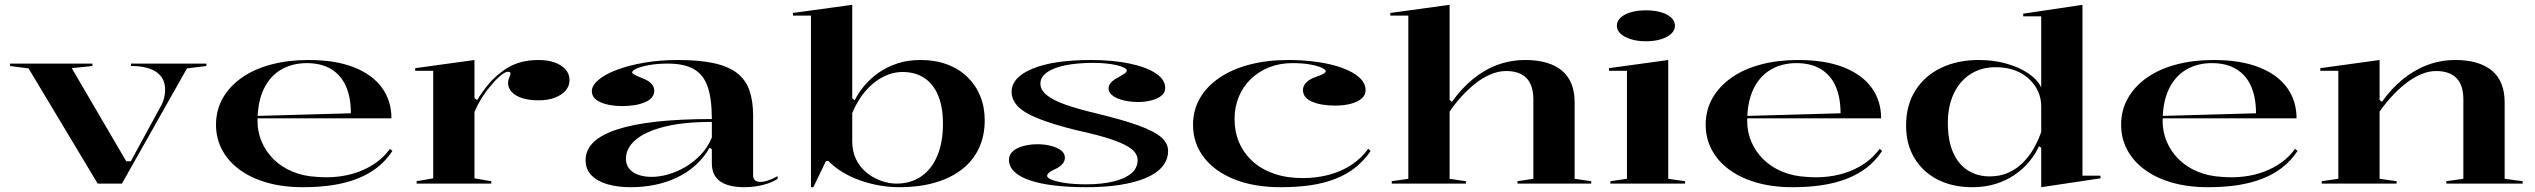

<svg xmlns="http://www.w3.org/2000/svg" viewBox="-20 -765 10561 800"><path d="M387 0 99 -480 22 -490V-500H365V-490L279 -481L506 -93H525L653 -328Q660 -341 664 -358Q668 -375 668 -393Q668 -413 660.5 -430.5Q653 -448 636 -461.5Q619 -475 592 -482.5Q565 -490 526 -490V-500H840V-490L759 -480L488 0Z M1265 -515Q1378 -515 1455 -484.5Q1532 -454 1571.5 -399.5Q1611 -345 1611 -272H1051V-282L1442 -293Q1442 -359 1421.5 -405.5Q1401 -452 1360 -477Q1319 -502 1258 -502Q1198 -502 1151.5 -475Q1105 -448 1079 -394Q1053 -340 1053 -260Q1053 -215 1070.5 -174Q1088 -133 1120.5 -101Q1153 -69 1198.5 -50Q1244 -31 1300 -28Q1347 -24 1392 -29.5Q1437 -35 1476.5 -50Q1516 -65 1548.5 -88.5Q1581 -112 1605 -145L1615 -136Q1588 -95 1551 -66.5Q1514 -38 1467.5 -20Q1421 -2 1365 6.5Q1309 15 1242 15Q1158 15 1091 -4.5Q1024 -24 977 -59Q930 -94 905 -141.5Q880 -189 880 -245Q880 -306 908 -355.5Q936 -405 987 -441Q1038 -477 1109 -496Q1180 -515 1265 -515Z M1716 0V-10L1785 -22V-470H1710V-481L1957 -515V-356L1968 -348Q1991 -385 2014.5 -413Q2038 -441 2063 -460Q2098 -489 2137 -502Q2176 -515 2224 -515Q2261 -515 2290 -505Q2319 -495 2336 -476Q2353 -457 2353 -431Q2353 -407 2337 -388Q2321 -369 2292 -358Q2263 -347 2224 -347Q2185 -347 2156.5 -356Q2128 -365 2112.5 -381.5Q2097 -398 2097 -419Q2097 -428 2099.5 -435.5Q2102 -443 2104.5 -449Q2107 -455 2107 -459Q2107 -466 2097 -466Q2085 -466 2065 -449.5Q2045 -433 2021 -403Q2002 -381 1985.5 -354Q1969 -327 1957 -299V-22L2027 -10V0Z M2804 -515Q2893 -515 2953.5 -502Q3014 -489 3050.5 -461Q3087 -433 3102.5 -388.5Q3118 -344 3118 -283V-35Q3118 -21 3126 -14Q3134 -7 3147 -7Q3162 -7 3181.5 -13.5Q3201 -20 3220 -31V-20Q3204 -9 3181 -1Q3158 7 3132.5 11Q3107 15 3082 15Q3015 15 2980.5 -9.5Q2946 -34 2946 -85Q2946 -105 2946 -114.5Q2946 -124 2946 -130Q2946 -136 2946 -143L2937 -150Q2913 -108 2878.5 -77Q2844 -46 2801 -25.5Q2758 -5 2709.5 5Q2661 15 2608 15Q2553 15 2510.5 2.5Q2468 -10 2444 -35Q2420 -60 2420 -98Q2420 -183 2552.5 -226Q2685 -269 2946 -269Q2946 -352 2929 -402.5Q2912 -453 2872 -476.5Q2832 -500 2763 -500Q2719 -500 2685.5 -494Q2652 -488 2633 -479.5Q2614 -471 2614 -463Q2614 -459 2624 -453.5Q2634 -448 2659 -438Q2706 -420 2706 -387Q2706 -356 2668.5 -339.5Q2631 -323 2572 -323Q2518 -323 2482 -339Q2446 -355 2446 -385Q2446 -409 2474 -432.5Q2502 -456 2551.5 -474.5Q2601 -493 2665.5 -504Q2730 -515 2804 -515ZM2946 -257Q2826 -257 2746.5 -236.5Q2667 -216 2627.5 -181.5Q2588 -147 2588 -104Q2588 -78 2602.5 -61Q2617 -44 2641.5 -36Q2666 -28 2695 -28Q2728 -28 2764.5 -38.5Q2801 -49 2836 -69.5Q2871 -90 2900 -120.5Q2929 -151 2946 -192Z M3359 15V-700H3284V-711L3531 -745V-356L3541 -347Q3557 -379 3582 -408.5Q3607 -438 3641 -462Q3675 -486 3718.5 -500.5Q3762 -515 3815 -515Q3877 -515 3926.5 -496.5Q3976 -478 4011 -444Q4046 -410 4064.5 -364.5Q4083 -319 4083 -264Q4083 -197 4057.5 -144.5Q4032 -92 3984.5 -56.5Q3937 -21 3872 -3Q3807 15 3728 15Q3685 15 3643 7.5Q3601 0 3562 -14Q3523 -28 3489.5 -48.5Q3456 -69 3431 -95L3421 -93L3369 15ZM3715 0Q3775 0 3818.5 -30Q3862 -60 3885.5 -116Q3909 -172 3909 -249Q3909 -319 3889 -367Q3869 -415 3831.5 -440Q3794 -465 3741 -465Q3699 -465 3659 -444.5Q3619 -424 3586 -385.5Q3553 -347 3531 -294V-176Q3531 -133 3547.5 -100Q3564 -67 3591.5 -45Q3619 -23 3651.5 -11.5Q3684 0 3715 0Z M4509 15Q4431 15 4370.5 7.5Q4310 0 4268.5 -14.5Q4227 -29 4205.5 -50.5Q4184 -72 4184 -99Q4184 -121 4201 -135.5Q4218 -150 4245.5 -157Q4273 -164 4303 -164Q4334 -164 4360 -157Q4386 -150 4401.5 -138Q4417 -126 4417 -108Q4417 -95 4409 -84.5Q4401 -74 4384 -64Q4361 -54 4352 -46.5Q4343 -39 4343 -32Q4343 -24 4362.5 -16Q4382 -8 4419 -2.5Q4456 3 4505 3Q4570 3 4618 -8.5Q4666 -20 4693 -42Q4720 -64 4720 -98Q4720 -123 4696 -143Q4672 -163 4616 -182.5Q4560 -202 4463 -223Q4363 -248 4304 -272Q4245 -296 4220 -323Q4195 -350 4195 -382Q4195 -443 4282.5 -479Q4370 -515 4526 -515Q4615 -515 4685 -500.5Q4755 -486 4795 -460Q4835 -434 4835 -398Q4835 -378 4818.5 -365.5Q4802 -353 4776.5 -346.5Q4751 -340 4722 -340Q4699 -340 4677.5 -343.5Q4656 -347 4638.5 -354Q4621 -361 4610 -372Q4599 -383 4599 -397Q4599 -422 4640 -443Q4660 -454 4667.5 -460Q4675 -466 4675 -472Q4675 -477 4663.5 -483Q4652 -489 4632.5 -493.5Q4613 -498 4588.5 -500.5Q4564 -503 4536 -503Q4469 -503 4419.5 -493Q4370 -483 4342.5 -463.5Q4315 -444 4315 -416Q4315 -391 4340.5 -369.5Q4366 -348 4418 -329.5Q4470 -311 4546 -293Q4658 -266 4724 -242Q4790 -218 4818.5 -193Q4847 -168 4847 -136Q4847 -100 4823.5 -71.5Q4800 -43 4755.5 -24Q4711 -5 4648.5 5Q4586 15 4509 15Z M5316 15Q5206 15 5124 -17.5Q5042 -50 4996.5 -109Q4951 -168 4951 -245Q4951 -306 4979.5 -355.5Q5008 -405 5061 -441Q5114 -477 5187 -496Q5260 -515 5348 -515Q5413 -515 5471 -506.5Q5529 -498 5574 -481.5Q5619 -465 5644.5 -441.5Q5670 -418 5670 -389Q5670 -369 5653.5 -354.5Q5637 -340 5608 -332.5Q5579 -325 5544 -325Q5484 -325 5446.5 -341.5Q5409 -358 5409 -390Q5409 -407 5422.5 -421Q5436 -435 5461 -444Q5504 -458 5504 -468Q5504 -475 5486.5 -483Q5469 -491 5438 -496.5Q5407 -502 5365 -502Q5312 -502 5268 -484.5Q5224 -467 5191.5 -435.5Q5159 -404 5141.5 -361.5Q5124 -319 5124 -269Q5124 -216 5143 -171.5Q5162 -127 5198.5 -93.5Q5235 -60 5288 -41.5Q5341 -23 5408 -23Q5467 -23 5518.5 -37Q5570 -51 5611 -78Q5652 -105 5681 -145L5691 -136Q5663 -95 5626 -66Q5589 -37 5542 -19Q5495 -1 5439 7Q5383 15 5316 15Z M6610 -10V0H6303V-10L6369 -20V-350Q6369 -410 6340.5 -439.5Q6312 -469 6255 -469Q6222 -469 6188 -454Q6154 -439 6123.5 -414Q6093 -389 6066.5 -359.5Q6040 -330 6020 -300V-20L6088 -10V0H5779V-10L5848 -20V-700H5773V-711L6020 -745V-348L6030 -341Q6069 -396 6116.5 -435Q6164 -474 6219 -494.5Q6274 -515 6336 -515Q6386 -515 6424.5 -503.5Q6463 -492 6489 -470Q6515 -448 6528 -415Q6541 -382 6541 -339V-20Z M6838 -593Q6803 -593 6775.5 -601.5Q6748 -610 6732.5 -624.5Q6717 -639 6717 -658Q6717 -677 6732.5 -691.5Q6748 -706 6775.5 -714Q6803 -722 6838 -722Q6874 -722 6901 -714Q6928 -706 6943.5 -691.5Q6959 -677 6959 -658Q6959 -639 6943.5 -624.5Q6928 -610 6901 -601.5Q6874 -593 6838 -593ZM6690 0V-10L6759 -20V-470H6684V-481L6931 -515V-20L7001 -10V0Z M7472 -515Q7585 -515 7662 -484.5Q7739 -454 7778.5 -399.5Q7818 -345 7818 -272H7258V-282L7649 -293Q7649 -359 7628.5 -405.5Q7608 -452 7567 -477Q7526 -502 7465 -502Q7405 -502 7358.5 -475Q7312 -448 7286 -394Q7260 -340 7260 -260Q7260 -215 7277.5 -174Q7295 -133 7327.5 -101Q7360 -69 7405.5 -50Q7451 -31 7507 -28Q7554 -24 7599 -29.5Q7644 -35 7683.5 -50Q7723 -65 7755.5 -88.5Q7788 -112 7812 -145L7822 -136Q7795 -95 7758 -66.5Q7721 -38 7674.5 -20Q7628 -2 7572 6.5Q7516 15 7449 15Q7365 15 7298 -4.5Q7231 -24 7184 -59Q7137 -94 7112 -141.5Q7087 -189 7087 -245Q7087 -306 7115 -355.5Q7143 -405 7194 -441Q7245 -477 7316 -496Q7387 -515 7472 -515Z M8657 -745V-33H8732V-22L8485 15V-149L8476 -156Q8461 -123 8435.5 -92Q8410 -61 8375 -37Q8340 -13 8296 1Q8252 15 8198 15Q8116 15 8054 -16.5Q7992 -48 7957 -106Q7922 -164 7922 -241Q7922 -327 7961 -388.5Q8000 -450 8068.5 -482.5Q8137 -515 8225 -515Q8287 -515 8340 -500Q8393 -485 8431 -459.5Q8469 -434 8485 -401V-697H8410V-708ZM8295 -485Q8235 -485 8190 -456Q8145 -427 8120.5 -374.5Q8096 -322 8096 -254Q8096 -179 8118 -129.5Q8140 -80 8179.5 -55Q8219 -30 8270 -30Q8313 -30 8347 -45Q8381 -60 8407.5 -86Q8434 -112 8453 -145Q8472 -178 8485 -215V-323Q8485 -355 8472 -384Q8459 -413 8434.5 -436Q8410 -459 8375 -472Q8340 -485 8295 -485Z M9203 -515Q9316 -515 9393 -484.5Q9470 -454 9509.5 -399.5Q9549 -345 9549 -272H8989V-282L9380 -293Q9380 -359 9359.5 -405.5Q9339 -452 9298 -477Q9257 -502 9196 -502Q9136 -502 9089.5 -475Q9043 -448 9017 -394Q8991 -340 8991 -260Q8991 -215 9008.5 -174Q9026 -133 9058.5 -101Q9091 -69 9136.5 -50Q9182 -31 9238 -28Q9285 -24 9330 -29.5Q9375 -35 9414.5 -50Q9454 -65 9486.5 -88.5Q9519 -112 9543 -145L9553 -136Q9526 -95 9489 -66.5Q9452 -38 9405.5 -20Q9359 -2 9303 6.5Q9247 15 9180 15Q9096 15 9029 -4.5Q8962 -24 8915 -59Q8868 -94 8843 -141.5Q8818 -189 8818 -245Q8818 -306 8846 -355.5Q8874 -405 8925 -441Q8976 -477 9047 -496Q9118 -515 9203 -515Z M10491 -10V0H10173V-10L10244 -20V-350Q10244 -410 10215.5 -439.5Q10187 -469 10130 -469Q10099 -469 10066.5 -455Q10034 -441 10003.5 -417Q9973 -393 9945.5 -363Q9918 -333 9895 -300V-20L9966 -10V0H9654V-10L9723 -20V-470H9648V-481L9895 -515V-348L9905 -341Q9944 -396 9992 -435Q10040 -474 10095 -494.5Q10150 -515 10211 -515Q10261 -515 10299.5 -503.5Q10338 -492 10364 -470Q10390 -448 10403 -415Q10416 -382 10416 -339V-20Z"/></svg>

Font: Kalnia SemiExpanded
Style: Regular
Weight: 400
Width: 6
Designer: Frida Medrano
Foundry: Frida Medrano
Version: Version 1.105